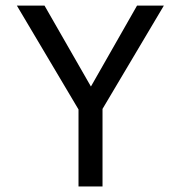

<svg xmlns="http://www.w3.org/2000/svg" viewBox="-20 -675 654 695"><path d="M573.2 -654.8 351.1 -280.8V0H264.2V-278.8L41 -654.8H141.1L309.1 -361.8L476.1 -654.8Z"/></svg>

Font: IntelOne Mono
Style: Regular
Weight: 400
Designer: Fred Shallcrass
Foundry: Frere-Jones Type LLC
Version: Version 1.200;hotconv 1.1.0;makeotfexe 2.6.0;FJTRelease1.2